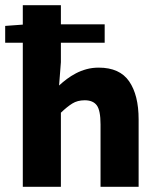

<svg xmlns="http://www.w3.org/2000/svg" viewBox="-23 -721 614 741"><path d="M65 0V-556H-3V-621L65 -626V-701H212V-627H381V-556H212V-481L205 -391Q219 -404 235 -416Q251 -428 270 -438Q289 -448 311 -454Q333 -460 358 -460Q439 -460 475.5 -407Q512 -354 512 -260V0H365V-241Q365 -295 350.5 -314.5Q336 -334 304 -334Q276 -334 256 -321.5Q236 -309 212 -286V0Z"/></svg>

Font: hySource Sans Pro
Style: Bold
Weight: 700
Designer: Paul D. Hunt
Foundry: Adobe Systems Incorporated
Version: Version 2.021;PS 2.000;hotconv 1.0.86;makeotf.lib2.5.63406